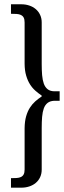

<svg xmlns="http://www.w3.org/2000/svg" viewBox="-20 -784 298 888"><path d="M172.9 -341.8Q157.7 -352.1 143.6 -364.5Q129.4 -377 118.7 -394Q107.9 -411.1 101.1 -434.1Q94.2 -457 93.8 -488.8V-680.2Q93.8 -694.8 89.4 -702.9Q85 -710.9 76.7 -714.8Q68.4 -718.8 56.6 -719.5Q44.9 -720.2 30.8 -720.2V-764.2H78.6Q98.1 -764.2 115.2 -758.5Q132.3 -752.9 145.3 -741.9Q158.2 -731 165.5 -715.3Q172.9 -699.7 172.9 -680.2V-487.8Q172.9 -459.5 174.8 -436.5Q176.8 -413.6 182.6 -397.2Q188.5 -380.9 200 -371.6Q211.4 -362.3 230.5 -361.8H255.9V-317.9H230.5Q211.4 -316.9 200 -307.9Q188.5 -298.8 182.6 -282.7Q176.8 -266.6 174.8 -243.7Q172.9 -220.7 172.9 -191.9V0Q172.9 20 165.5 35.6Q158.2 51.3 145.3 62Q132.3 72.8 115.2 78.4Q98.1 84 78.6 84H30.8V40Q44.9 40 56.6 39.3Q68.4 38.6 76.7 34.7Q85 30.8 89.4 22.7Q93.8 14.6 93.8 0V-190.9Q94.2 -222.7 100.8 -245.8Q107.4 -269 118.4 -286.1Q129.4 -303.2 143.3 -315.4Q157.2 -327.6 172.9 -337.9Z"/></svg>

Font: Federov2
Style: Regular
Weight: 400
Designer: Olexa M. Volochay | Cyreal.org
Foundry: Olexa M. Volochay | Cyreal.org
Version: Version 1.000